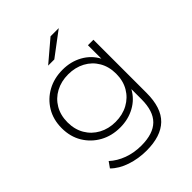

<svg xmlns="http://www.w3.org/2000/svg" viewBox="-255 -859 1191 1191"><g transform="rotate(-45 341.0 -263.5)"><path d="M323 198Q252 198 188 176.5Q124 155 84 115L111 77Q150 113 204.5 133Q259 153 322 153Q426 153 476 103.5Q526 54 526 -50V-139Q495 -82 437.5 -50.5Q380 -19 309 -19Q235 -19 176.5 -51.5Q118 -84 83.5 -141Q49 -198 49 -273Q49 -348 83.5 -405Q118 -462 176.5 -494Q235 -526 309 -526Q381 -526 439 -494Q497 -462 528 -404V-522H576V-56Q576 75 512.5 136.5Q449 198 323 198ZM313 -64Q375 -64 423.5 -90.5Q472 -117 499.5 -164Q527 -211 527 -273Q527 -335 499.5 -382Q472 -429 423.5 -455Q375 -481 313 -481Q252 -481 203.5 -455Q155 -429 127.5 -382Q100 -335 100 -273Q100 -211 127.5 -164Q155 -117 203.5 -90.5Q252 -64 313 -64ZM264 -607 403 -725H475L318 -607Z"/></g></svg>

Font: Montserrat Light
Style: Regular
Weight: 300
Designer: Julieta Ulanovsky
Foundry: Julieta Ulanovsky
Version: Version 9.000; ttfautohint (v1.8.4.7-5d5b)